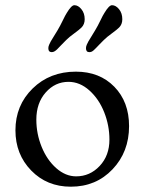

<svg xmlns="http://www.w3.org/2000/svg" viewBox="-20 -702 553 735"><path d="M233.4 -548.8Q224.1 -539.6 213.6 -528.6Q203.1 -517.6 198.7 -513.2Q194.3 -508.8 189 -505.6Q183.6 -502.4 178.2 -502.4Q165 -502.4 165 -517.6Q165 -523.4 168 -530.5Q170.9 -537.6 174.3 -543.5Q177.7 -549.3 186 -562.7Q194.3 -576.2 200.2 -585.9Q210.4 -603 220.2 -623.5Q230 -644 235.8 -652.8Q253.4 -682.1 264.6 -682.1Q279.3 -682.1 291.7 -666.7Q304.2 -651.4 304.2 -628.4Q304.2 -608.9 292 -596.7Q283.7 -588.4 264.2 -574.2Q244.6 -560.1 233.4 -548.8ZM377.4 -548.8Q369.6 -541 360.8 -532Q352.1 -522.9 347.9 -518.6Q343.8 -514.2 338.9 -509.8Q334 -505.4 330.1 -503.9Q326.2 -502.4 321.8 -502.4Q309.1 -502.4 309.1 -517.6Q309.1 -523.4 312 -530.5Q314.9 -537.6 318.4 -543.5Q321.8 -549.3 330.1 -562.7Q338.4 -576.2 344.2 -585.9Q354.5 -603 364.3 -623.5Q374 -644 379.9 -652.8Q397.5 -682.1 408.7 -682.1Q423.3 -682.1 435.8 -666.7Q448.2 -651.4 448.2 -628.4Q448.2 -608.9 436 -596.7Q427.7 -588.4 408.2 -574.2Q388.7 -560.1 377.4 -548.8ZM39.1 -203.1Q39.1 -298.8 105 -363.3Q170.9 -427.7 270.5 -427.7Q361.3 -427.7 417.7 -369.9Q474.1 -312 474.1 -219.2Q474.1 -120.6 410.9 -54Q347.7 12.7 251 12.7Q159.7 12.7 99.4 -49.3Q39.1 -111.3 39.1 -203.1ZM271.5 -26.9Q324.2 -26.9 361.6 -66.7Q398.9 -106.4 398.9 -167.5Q398.9 -221.7 378.9 -272.2Q358.9 -322.8 322.3 -355.7Q285.6 -388.7 242.2 -388.7Q190.9 -388.7 155 -348.1Q119.1 -307.6 119.1 -244.1Q119.1 -189.9 139.4 -139.9Q159.7 -89.8 195.3 -58.3Q231 -26.9 271.5 -26.9Z"/></svg>

Font: Cooper*
Style: Regular
Weight: 400
Designer: Owen Earl
Foundry: indestructible type*
Version: Version 0.001